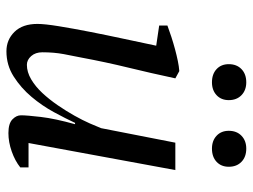

<svg xmlns="http://www.w3.org/2000/svg" viewBox="-112 -642 767 582"><g transform="rotate(90 271.0 -351.5)"><path d="M488 -55V-30Q468 -14 439.5 -4Q411 6 384 6Q355 6 342.5 -6Q330 -18 330 -32Q330 -50 335 -92.5Q340 -135 357 -196H353Q340 -168 320.5 -132Q301 -96 274 -64Q247 -32 212.5 -10Q178 12 136 12Q101 12 77 -12.5Q53 -37 53 -82Q53 -104 60 -147Q67 -190 77 -241Q87 -292 98.5 -345.5Q110 -399 119 -442L58 -451V-476Q74 -482 92.5 -488Q111 -494 129.5 -499Q148 -504 165 -507.5Q182 -511 196 -512L218 -500Q202 -425 185.5 -357.5Q169 -290 155 -215Q150 -191 144.5 -161.5Q139 -132 139 -97Q139 -76 150.5 -63Q162 -50 177 -50Q199 -50 221 -63Q243 -76 262.5 -97Q282 -118 299.5 -143.5Q317 -169 331 -194Q345 -219 354.5 -240.5Q364 -262 369 -275L413 -500H496L414 -55ZM377 -662Q377 -686 392 -700.5Q407 -715 431 -715Q456 -715 471 -700.5Q486 -686 486 -662Q486 -639 471 -625Q456 -611 431 -611Q407 -611 392 -625Q377 -639 377 -662ZM175 -662Q175 -686 190 -700.5Q205 -715 230 -715Q254 -715 269 -700.5Q284 -686 284 -662Q284 -639 269 -625Q254 -611 230 -611Q205 -611 190 -625Q175 -639 175 -662Z"/></g></svg>

Font: PTSerif
Style: Italic
Weight: 400
Italic angle: -12°
Designer: A.Korolkova, O.Umpeleva, V.Yefimov
Foundry: ParaType Ltd
Version: Version 1.000W OFL; ttfautohint (v1.2) -l 8 -r 50 -G 200 -x 